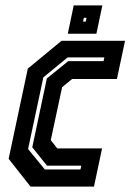

<svg xmlns="http://www.w3.org/2000/svg" viewBox="-20 -691 503 711"><path d="M93 0 12 -103 83 -437 208 -540H443L413 -398.5H247L210 -368L168 -172L192 -141.5H358L328 0ZM146 -63.5H278L281 -77.5H154L99.5 -145.5L153.5 -400.5L232.5 -464.5H363.5L366.5 -478.5H230.5L140.5 -404.5L84 -139ZM231 -566 253 -671H359L337 -566ZM287.5 -611H297.5L300.5 -625H290.5Z"/></svg>

Font: Tourney Condensed Regular
Style: Bold Italic
Weight: 700
Width: 3
Italic angle: -12°
Designer: Tyler Finck
Foundry: Etcetera Type Co
Version: Version 1.010; ttfautohint (v1.8.3)